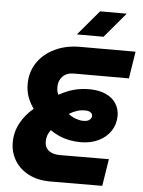

<svg xmlns="http://www.w3.org/2000/svg" viewBox="-59 -937 733 983"><g transform="rotate(5 307.0 -445.0)"><path d="M237 0Q171 0 124 -25Q77 -50 52.5 -91.5Q28 -133 28 -183Q28 -236 53 -282.5Q78 -329 120 -363Q101 -389 89.5 -419.5Q78 -450 78 -487Q78 -549 110 -597Q142 -645 199 -672.5Q256 -700 329 -700H614L592 -561H310Q272 -561 251.5 -539.5Q231 -518 231 -486Q231 -477 232.5 -466Q234 -455 240 -446Q279 -468 316 -478Q353 -488 396 -488Q445 -488 480 -472Q515 -456 533 -428Q551 -400 551 -365Q551 -322 528.5 -287.5Q506 -253 466 -233.5Q426 -214 374 -214Q344 -214 316 -219.5Q288 -225 263 -236Q238 -247 217 -262Q206 -248 201 -233.5Q196 -219 196 -201Q196 -182 205 -168Q214 -154 232 -146.5Q250 -139 277 -139L526 -140L504 -1ZM379 -324Q400 -324 410.5 -333Q421 -342 421 -353Q421 -364 411 -371Q401 -378 382 -378Q361 -378 342 -372Q323 -366 301 -353Q320 -338 340.5 -331Q361 -324 379 -324ZM307 -762 415 -890H552L444 -762Z"/></g></svg>

Font: MuseoModerno Thin
Style: Bold Italic
Weight: 700
Italic angle: -9°
Version: Version 1.003